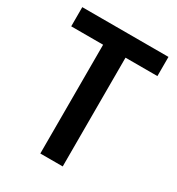

<svg xmlns="http://www.w3.org/2000/svg" viewBox="-172 -821 854 928"><g transform="rotate(30 255.5 -357.0)"><path d="M318 0H193V-607H15V-714H496V-607H318Z"/></g></svg>

Font: Noto Sans Lao SemiCondensed SemiBold
Style: Regular
Weight: 600
Width: 4
Designer: Monotype Design Team
Foundry: Monotype Imaging Inc.
Version: Version 2.003; ttfautohint (v1.8.4.7-5d5b)